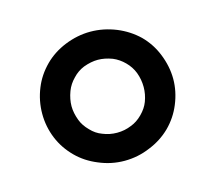

<svg xmlns="http://www.w3.org/2000/svg" viewBox="-60 -802 536 477"><g transform="rotate(-15 207.5 -563.0)"><path d="M39.1 -562.5Q39.1 -596.2 51.8 -627.4Q63.5 -656.7 87.4 -680.7Q109.9 -703.1 141.1 -715.8Q173.8 -729 207 -729Q240.7 -729 273.4 -715.8Q304.2 -703.1 327.6 -680.7Q350.6 -657.7 362.8 -627.4Q376 -594.7 376 -562.5Q376 -530.3 362.8 -498.5Q350.6 -468.8 327.6 -445.8Q304.2 -422.9 273.4 -410.6Q241.7 -397 207 -397Q172.9 -397 141.1 -410.6Q109.9 -423.3 87.4 -445.8Q64 -469.2 51.8 -498.5Q39.1 -529.3 39.1 -562.5ZM114.3 -562Q114.3 -544.9 121.6 -525.4Q127.4 -509.8 141.1 -496.1Q153.8 -482.4 169.9 -476.6Q187.5 -469.2 207 -469.2Q226.6 -469.2 244.1 -476.6Q259.8 -482.4 273.4 -496.1Q287.1 -509.8 293 -525.4Q299.8 -543.5 299.8 -562Q299.8 -581.5 293 -599.6Q286.6 -616.2 273.4 -629.4Q260.3 -642.6 244.1 -649.4Q224.6 -656.7 207 -656.7Q189.5 -656.7 169.9 -649.4Q153.3 -642.6 141.1 -629.4Q127.9 -616.2 121.6 -599.6Q114.3 -580.1 114.3 -562Z"/></g></svg>

Font: Lato-SemiBold
Style: Regular
Weight: 500
Designer: Lukasz Dziedzic with Adam Twardoch and Botio Nikoltchev
Foundry: tyPoland Lukasz Dziedzic
Version: ""